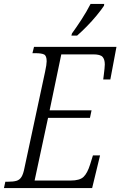

<svg xmlns="http://www.w3.org/2000/svg" viewBox="-39 -951 609 971"><path d="M-19 0 -12 -32H2Q28 -32 44 -36.5Q60 -41 69.5 -56Q79 -71 85 -103L189 -588Q197 -625 197 -641Q197 -669 184 -675.5Q171 -682 140 -682H125L133 -714H550L519 -549H483Q484 -557 486 -572.5Q488 -588 489.5 -603Q491 -618 491 -625Q491 -651 479.5 -663.5Q468 -676 433 -676H271L212 -393H424L416 -355H204L136 -38H319Q364 -38 383.5 -56.5Q403 -75 417 -120L431 -165H467L427 0ZM322 -771 325 -782Q347 -812 373 -852Q399 -892 419 -931H488L487 -922Q473 -901 450 -873Q427 -845 400.5 -818Q374 -791 351 -771Z"/></svg>

Font: Noto Serif Condensed Light
Style: Italic
Weight: 300
Width: 3
Italic angle: -12°
Designer: Monotype Design Team
Foundry: Monotype Imaging Inc.
Version: Version 2.014; ttfautohint (v1.8.4.7-5d5b)